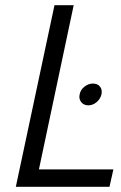

<svg xmlns="http://www.w3.org/2000/svg" viewBox="-20 -720 466 740"><path d="M338 -398Q321 -398 305.5 -386Q290 -374 287 -356Q283 -339 293 -326.5Q303 -314 320 -314Q338 -314 352.5 -326.5Q367 -339 371 -356Q375 -374 365.5 -386Q356 -398 338 -398ZM41 0H402L417 -67H130L264 -700H190Z"/></svg>

Font: Advent Pro Medium
Style: Italic
Weight: 500
Italic angle: -12°
Version: Version 3.000